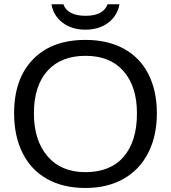

<svg xmlns="http://www.w3.org/2000/svg" viewBox="-20 -889 818 918"><path d="M730 -347.2C730 -419.4 716.4 -482.1 689.2 -535.2C662 -588.2 622.7 -628.7 571.3 -656.5C519.9 -684.3 459.1 -698.2 389.2 -698.2C281.7 -698.2 197.9 -667.2 137.7 -605.2C77.5 -543.2 47.4 -457.2 47.4 -347.2C47.4 -274.9 60.9 -211.7 87.9 -157.5C114.9 -103.3 154.1 -61.8 205.3 -33.2C256.6 -4.6 317.5 9.8 388.2 9.8C458.2 9.8 518.9 -4.7 570.3 -33.7C621.7 -62.7 661.2 -104.2 688.7 -158.2C716.2 -212.2 730 -275.2 730 -347.2ZM634.8 -347.2C634.8 -257.6 613.5 -188.4 571 -139.4C528.6 -90.4 467.6 -65.9 388.2 -65.9C311 -65.9 250.7 -91.2 207.3 -141.8C163.8 -192.5 142.1 -260.9 142.1 -347.2C142.1 -434.1 163.6 -501.6 206.5 -549.8C249.5 -598 310.4 -622.1 389.2 -622.1C467.3 -622.1 527.8 -597.7 570.6 -548.8C613.4 -500 634.8 -432.8 634.8 -347.2ZM388.2 -747.1C431.5 -747.1 467.8 -758.1 497.1 -780C526.4 -802 544.4 -831.5 551.3 -868.7H494.1C488.6 -851.7 477.1 -838.3 459.7 -828.4C442.3 -818.4 418.8 -813.5 389.2 -813.5C359.5 -813.5 335.9 -818.4 318.1 -828.1C300.4 -837.9 288.7 -851.4 283.2 -868.7H226.1C231.9 -832.5 249.6 -803.2 279.1 -780.8C308.5 -758.3 344.9 -747.1 388.2 -747.1Z"/></svg>

Font: Arimo
Style: Regular
Weight: 400
Designer: Steve Matteson
Foundry: Monotype Imaging Inc.
Version: Version 1.32